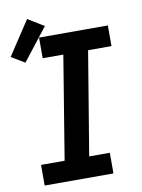

<svg xmlns="http://www.w3.org/2000/svg" viewBox="-119 -900 711 962"><g transform="rotate(-10 236.5 -418.5)"><path d="M29 0V-105H149L235 -630H130V-735H480V-630H361L274 -105H379V0ZM41 -623 -27 -664 87 -837 169 -787Z"/></g></svg>

Font: Iosevka SS04 Extrabold Oblique
Style: Regular
Weight: 800
Italic angle: -9°
Monospace: yes
Designer: Belleve Invis
Foundry: Belleve Invis
Version: Version 19.0.0; ttfautohint (v1.8.4)